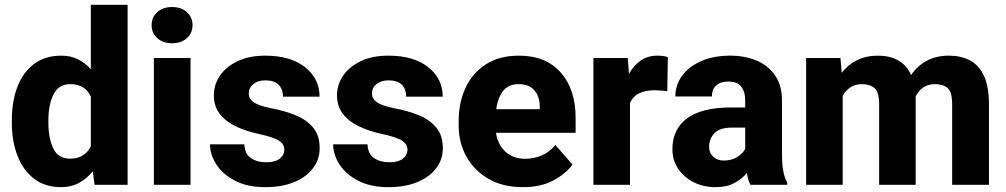

<svg xmlns="http://www.w3.org/2000/svg" viewBox="-20 -770 4191 800"><path d="M29.3 -257.8V-268.1Q29.3 -348.6 53 -409.4Q76.7 -470.2 122.8 -504.2Q168.9 -538.1 235.4 -538.1Q273.9 -538.1 304.4 -523.2Q335 -508.3 358.4 -481.4V-750H511.7V0H374L366.7 -56.6Q342.3 -25.9 309.6 -8.1Q276.9 9.8 234.4 9.8Q168 9.8 122.3 -25.1Q76.7 -60.1 53 -120.6Q29.3 -181.2 29.3 -257.8ZM181.6 -268.1V-257.8Q181.6 -195.8 201.7 -152.3Q221.7 -108.9 272.9 -108.9Q303.7 -108.9 325.2 -122.6Q346.7 -136.2 358.4 -160.2V-367.7Q334 -419.4 273.9 -419.4Q223.6 -419.4 202.6 -376Q181.6 -332.5 181.6 -268.1Z M611.8 -665Q611.8 -698.2 635.3 -719.5Q658.7 -740.7 696.8 -740.7Q735.4 -740.7 758.8 -719.5Q782.2 -698.2 782.2 -665Q782.2 -632.3 758.8 -611.1Q735.4 -589.8 696.8 -589.8Q658.7 -589.8 635.3 -611.1Q611.8 -632.3 611.8 -665ZM773.9 -528.3V0H621.1V-528.3Z M1164.6 -147Q1164.6 -168.5 1143.1 -183.3Q1121.6 -198.2 1058.1 -211.9Q1005.4 -223.1 962.9 -243.4Q920.4 -263.7 895.8 -295.4Q871.1 -327.1 871.1 -373Q871.1 -417.5 896.5 -454.8Q921.9 -492.2 970 -515.1Q1018.1 -538.1 1085.4 -538.1Q1190.4 -538.1 1251 -490.2Q1311.5 -442.4 1311.5 -367.2H1159.2Q1159.2 -397.5 1141.6 -416.3Q1124 -435.1 1085 -435.1Q1054.7 -435.1 1035.6 -419.7Q1016.6 -404.3 1016.6 -380.4Q1016.6 -357.9 1037.8 -343.5Q1059.1 -329.1 1110.4 -318.8Q1165.5 -308.6 1211.2 -290Q1256.8 -271.5 1284.4 -238.8Q1312 -206.1 1312 -152.3Q1312 -106 1284.2 -69.1Q1256.3 -32.2 1205.6 -11.2Q1154.8 9.8 1085.4 9.8Q1010.7 9.8 959.2 -17.1Q907.7 -43.9 881.3 -85Q855 -126 855 -168.5H998Q1000 -128.4 1025.9 -111.1Q1051.8 -93.8 1088.9 -93.8Q1126 -93.8 1145.3 -108.6Q1164.6 -123.5 1164.6 -147Z M1677.7 -147Q1677.7 -168.5 1656.2 -183.3Q1634.8 -198.2 1571.3 -211.9Q1518.6 -223.1 1476.1 -243.4Q1433.6 -263.7 1408.9 -295.4Q1384.3 -327.1 1384.3 -373Q1384.3 -417.5 1409.7 -454.8Q1435.1 -492.2 1483.2 -515.1Q1531.2 -538.1 1598.6 -538.1Q1703.6 -538.1 1764.2 -490.2Q1824.7 -442.4 1824.7 -367.2H1672.4Q1672.4 -397.5 1654.8 -416.3Q1637.2 -435.1 1598.1 -435.1Q1567.9 -435.1 1548.8 -419.7Q1529.8 -404.3 1529.8 -380.4Q1529.8 -357.9 1551 -343.5Q1572.3 -329.1 1623.5 -318.8Q1678.7 -308.6 1724.4 -290Q1770 -271.5 1797.6 -238.8Q1825.2 -206.1 1825.2 -152.3Q1825.2 -106 1797.4 -69.1Q1769.5 -32.2 1718.8 -11.2Q1668 9.8 1598.6 9.8Q1523.9 9.8 1472.4 -17.1Q1420.9 -43.9 1394.5 -85Q1368.2 -126 1368.2 -168.5H1511.2Q1513.2 -128.4 1539.1 -111.1Q1564.9 -93.8 1602.1 -93.8Q1639.2 -93.8 1658.4 -108.6Q1677.7 -123.5 1677.7 -147Z M2158.7 9.8Q2074.7 9.8 2014.9 -25.1Q1955.1 -60.1 1923.1 -118.2Q1891.1 -176.3 1891.1 -246.6V-265.1Q1891.1 -343.8 1920.4 -405.5Q1949.7 -467.3 2005.6 -502.7Q2061.5 -538.1 2142.1 -538.1Q2254.9 -538.1 2316.7 -467.5Q2378.4 -397 2378.4 -279.3V-216.8H2046.4Q2054.2 -167.5 2085.9 -137.9Q2117.7 -108.4 2168.5 -108.4Q2204.6 -108.4 2237.3 -122.3Q2270 -136.2 2293.9 -166L2365.2 -84.5Q2340.8 -48.8 2288.1 -19.5Q2235.4 9.8 2158.7 9.8ZM2141.1 -419.4Q2097.2 -419.4 2075.4 -390.1Q2053.7 -360.8 2047.4 -314.9H2229V-326.7Q2228.5 -368.2 2206.5 -393.8Q2184.6 -419.4 2141.1 -419.4Z M2762.7 -532.2 2760.3 -390.1Q2750 -391.6 2734.6 -392.8Q2719.2 -394 2708 -394Q2628.4 -394 2605 -341.3V0H2452.6V-528.3H2595.7L2600.6 -461.9Q2620.1 -497.6 2649.9 -517.8Q2679.7 -538.1 2718.3 -538.1Q2743.7 -538.1 2762.7 -532.2Z M3106.4 0Q3097.2 -19 3091.8 -48.8Q3071.3 -24.4 3040 -7.3Q3008.8 9.8 2960.9 9.8Q2911.6 9.8 2870.8 -10.5Q2830.1 -30.8 2805.9 -66.4Q2781.7 -102.1 2781.7 -148.4Q2781.7 -231 2842.5 -276.6Q2903.3 -322.3 3027.8 -322.3H3085V-352.5Q3085 -388.2 3068.4 -409.2Q3051.8 -430.2 3014.2 -430.2Q2982.4 -430.2 2964.4 -414.1Q2946.3 -397.9 2946.3 -368.2H2793.9Q2793.9 -415.5 2822 -454.1Q2850.1 -492.7 2901.6 -515.4Q2953.1 -538.1 3022.5 -538.1Q3084.5 -538.1 3133.1 -517.3Q3181.6 -496.6 3210 -455.1Q3238.3 -413.6 3238.3 -351.6V-130.4Q3238.3 -83 3243.9 -55.7Q3249.5 -28.3 3260.3 -8.3V0ZM2995.6 -101.1Q3029.3 -101.1 3052.2 -116Q3075.2 -130.9 3085 -149.4V-238.3H3029.3Q2978 -238.3 2956.3 -214.6Q2934.6 -190.9 2934.6 -157.7Q2934.6 -133.3 2951.7 -117.2Q2968.8 -101.1 2995.6 -101.1Z M3571.3 -419.4Q3543.9 -419.4 3523.7 -406.2Q3503.4 -393.1 3491.2 -370.6V0H3338.9V-528.3H3481.9L3487.3 -466.8Q3513.2 -500.5 3551 -519.3Q3588.9 -538.1 3638.7 -538.1Q3686 -538.1 3721.7 -518.8Q3757.3 -499.5 3776.4 -457.5Q3801.8 -495.1 3841.1 -516.6Q3880.4 -538.1 3933.6 -538.1Q3983.4 -538.1 4021 -518.6Q4058.6 -499 4079.6 -454.6Q4100.6 -410.2 4100.6 -335V0H3947.3V-335Q3947.3 -387.2 3928.2 -403.3Q3909.2 -419.4 3876.5 -419.4Q3847.2 -419.4 3826.9 -405.5Q3806.6 -391.6 3794.9 -367.7Q3795.4 -360.4 3795.4 -352.5V0H3643.1V-334Q3643.1 -386.2 3624 -402.8Q3605 -419.4 3571.3 -419.4Z"/></svg>

Font: Vazirmatn UI FD ExtraBold
Style: Regular
Weight: 800
Designer: Saber Rastikerdar
Foundry: Saber Rastikerdar
Version: Version 33.003